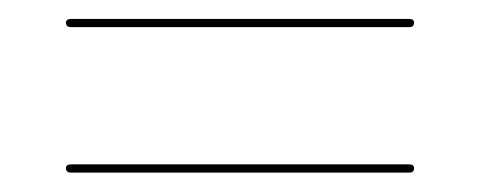

<svg xmlns="http://www.w3.org/2000/svg" viewBox="-20 -442 495 198"><path d="M48 -418.5Q48 -422.5 53.5 -422.5H402Q407 -422.5 407 -418.5Q407 -414 402 -414H53.5Q48 -414 48 -418.5ZM48 -268.5Q48 -272.5 53.5 -272.5H402Q407 -272.5 407 -268.5Q407 -264 402 -264H53.5Q48 -264 48 -268.5Z"/></svg>

Font: Fraunces 144pt S000 SemiBold
Style: Regular
Weight: 600
Version: Version 1.000; ttfautohint (v1.8.3)